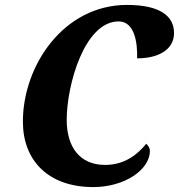

<svg xmlns="http://www.w3.org/2000/svg" viewBox="-20 -750 727 780"><path d="M359 10C487 10 589 -61 589 -137C589 -150 580 -161 574 -166C539 -123 487 -80 407 -80C303 -80 251 -154 251 -263C251 -404 323 -663 462 -663C527 -663 539 -576 537 -513C622 -513 687 -547 687 -616C687 -684 631 -730 496 -730C238 -730 73 -483 73 -256C73 -97 177 10 359 10Z"/></svg>

Font: Noto Serif SemiCondensed Extra
Style: Italic
Weight: 800
Width: 4
Italic angle: -12°
Designer: Monotype Design Team
Foundry: Monotype Imaging Inc.
Version: Version 1.901